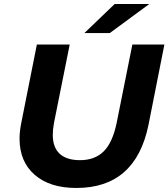

<svg xmlns="http://www.w3.org/2000/svg" viewBox="-20 -921 836 953"><path d="M77 -233Q77 -266 85 -308L163 -700H326L248 -311Q242 -278 242 -252Q242 -189 276.5 -157.5Q311 -126 377 -126Q451 -126 495 -170Q539 -214 559 -311L637 -700H796L717 -301Q653 12 359 12Q227 12 152 -53.5Q77 -119 77 -233ZM549 -901H721L525 -757H399Z"/></svg>

Font: Idrija
Style: Bold Italic
Weight: 700
Italic angle: -11.3°
Designer: Julieta Ulanovsky
Foundry: Julieta Ulanovsky
Version: Version 7.200